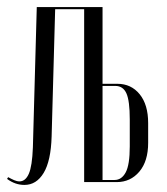

<svg xmlns="http://www.w3.org/2000/svg" viewBox="-20 -515 471 543"><path d="M312 -278Q351 -278 375 -248.5Q399 -219 399 -167V-111Q399 -59 374 -29.5Q349 0 310 0H218V-489H136L126 -129Q124 -60 103.5 -26Q83 8 49 8Q23 8 0 -9L3 -14Q12 -9 20 -5.5Q28 -2 35 -2Q52 -2 61.5 -23.5Q71 -45 73 -98L84 -495H270V-278ZM347 -177Q347 -230 337.5 -251Q328 -272 306 -272H270V-6H304Q324 -6 335.5 -27.5Q347 -49 347 -101Z"/></svg>

Font: Moniqa Cond Display
Style: Regular
Weight: 400
Width: 3
Designer: Rajesh Rajput
Foundry: Rajesh Rajput
Version: Version 1.000